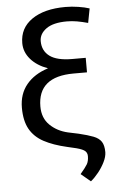

<svg xmlns="http://www.w3.org/2000/svg" viewBox="-61 -761 611 996"><g transform="rotate(-5 245.0 -263.5)"><path d="M371.6 192.4 321.3 150.4Q348.1 119.1 357.7 102.8Q367.2 86.4 367.2 60.5Q367.2 40 350.1 29.5Q333 19 292 10.3L264.6 3.9Q192.4 -12.7 144.3 -38.6Q96.2 -64.5 72 -107.7Q47.9 -150.9 47.9 -218.8Q47.9 -290.5 88.1 -339.4Q128.4 -388.2 200.7 -411.1Q143.6 -431.6 111.3 -469Q79.1 -506.3 79.1 -552.7Q79.1 -631.3 143.6 -675.8Q208 -720.2 318.4 -720.2Q351.1 -720.2 385.5 -714.8Q419.9 -709.5 442.9 -701.7L428.7 -627.4Q398.4 -635.7 372.1 -640.4Q345.7 -645 319.3 -645Q248 -645 211.7 -618.9Q175.3 -592.8 175.3 -554.7Q175.3 -504.4 212.9 -476.3Q250.5 -448.2 330.6 -448.2H400.4V-372.6H330.6Q144 -372.6 144 -216.8Q144 -156.7 181.6 -120.1Q219.2 -83.5 274.9 -70.8L330.1 -59.1Q377 -47.9 405.3 -36.9Q433.6 -25.9 446.3 -6.6Q459 12.7 459 48.3Q458.5 71.8 445.3 98.6Q432.1 125.5 412.4 150.4Q392.6 175.3 371.6 192.4Z"/></g></svg>

Font: Roboto Slab
Style: Regular
Weight: 400
Designer: Google
Version: Version 2.000; ttfautohint (v1.8.1.43-b0c9)